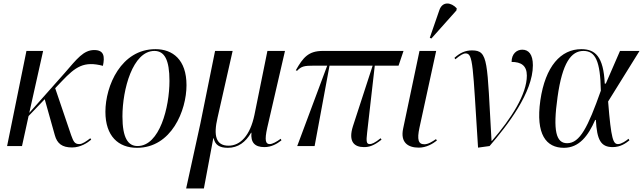

<svg xmlns="http://www.w3.org/2000/svg" viewBox="-20 -823 3624 1082"><path d="M20 0H104L141 -169L232 -264L289 -61C302 -14 330 8 386 8C435 8 474 -19 494 -36L489 -44C468 -28 445 -11 427 -11C400 -11 394 -26 381 -61L291 -326L329 -366C406 -447 453 -480 560 -452C571 -504 567 -541 511 -541C451 -541 414 -492 344 -411L145 -187L223 -536H129Z M752 10C946 10 1031 -200 1031 -343C1031 -487 953 -546 856 -546C663 -546 574 -340 574 -193C574 -56 647 10 752 10ZM755 0C702 0 670 -45 670 -167C670 -319 728 -536 850 -536C907 -536 935 -486 935 -367C935 -219 880 0 755 0Z M1029 239H1129L1182 -44H1184C1192 -7 1216 10 1264 10C1322 10 1364 -22 1395 -75H1397C1392 -21 1415 6 1470 6C1510 6 1542 -13 1566 -32L1562 -41C1539 -24 1515 -11 1500 -11C1477 -11 1470 -31 1486 -103L1586 -536H1487L1414 -176C1390 -60 1335 -2 1268 -2C1197 -2 1182 -58 1206 -160L1291 -536H1192L1109 -126Z M1655 0H1753L1837 -453H2080L1969 -112C1941 -24 1977 6 2031 6C2061 6 2087 -2 2130 -36L2125 -44C2092 -17 2074 -11 2064 -11C2045 -11 2043 -25 2049 -76L2092 -453H2226L2254 -536H1799C1718 -536 1688 -499 1647 -427L1654 -424C1679 -450 1695 -453 1750 -453H1824Z M2411 -606 2552 -764 2554 -776C2523 -810 2474 -818 2456 -766L2402 -610ZM2340 9C2383 9 2419 -13 2442 -31L2437 -39C2416 -25 2394 -10 2371 -10C2338 -10 2329 -35 2344 -104L2438 -536H2344L2252 -99C2235 -20 2279 9 2340 9Z M2674 9 2739 0C2841 -118 2983 -302 2983 -455C2983 -517 2959 -543 2923 -543C2892 -543 2863 -520 2863 -474C2916 -474 2949 -454 2949 -397C2949 -292 2862 -156 2752 -29H2750C2724 -478 2734 -539 2640 -539C2603 -539 2573 -526 2541 -497L2546 -489C2574 -512 2590 -522 2604 -522C2647 -522 2644 -458 2674 9Z M3158 10C3244 10 3295 -58 3334 -147H3338C3344 -34 3366 6 3433 6C3477 6 3507 -16 3527 -32L3522 -41C3509 -30 3482 -11 3463 -11C3436 -11 3424 -35 3407 -251L3584 -536H3474L3394 -352H3388C3381 -505 3334 -546 3256 -546C3141 -546 3053 -450 3025 -257C2998 -65 3058 10 3158 10ZM3176 -16C3114 -16 3095 -85 3122 -276C3149 -470 3199 -536 3268 -536C3335 -536 3363 -480 3366 -312C3293 -106 3248 -16 3176 -16Z"/></svg>

Font: Noto Serif Display SemiCondensed
Style: Italic
Weight: 400
Width: 4
Italic angle: -12°
Designer: Monotype Design Team
Foundry: Monotype Imaging Inc.
Version: Version 2.009